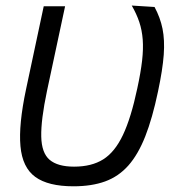

<svg xmlns="http://www.w3.org/2000/svg" viewBox="-20 -640 640 674"><path d="M238 14Q149 14 103.8 -19Q58.5 -52 51.8 -127Q45 -202 71.5 -327L133.5 -618H208.5L145 -321Q123.5 -218.5 124.8 -160.8Q126 -103 154.2 -79Q182.5 -55 240 -55Q301.5 -55 342.2 -80.5Q383 -106 411.5 -166Q440 -226 462 -330Q474 -385.5 478.8 -427Q483.5 -468.5 481 -501.2Q478.5 -534 469 -562.5Q459.5 -591 442.5 -620.5L522.5 -615.5Q542.5 -578.5 550.5 -539.2Q558.5 -500 554.8 -447.8Q551 -395.5 534.5 -318Q515 -225 490 -161.5Q465 -98 430.8 -59.2Q396.5 -20.5 349.2 -3.2Q302 14 238 14Z"/></svg>

Font: Victor Mono Thin
Style: Italic
Weight: 100
Italic angle: -12°
Monospace: yes
Designer: Rune Bjørnerås
Version: Version 1.561;gftools[0.9.30]